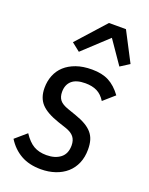

<svg xmlns="http://www.w3.org/2000/svg" viewBox="-146 -847 727 935"><g transform="rotate(20 217.0 -379.5)"><path d="M184 12Q123 12 80 -12.5Q37 -37 9 -82L67 -132Q92 -94 119.5 -78Q147 -62 186 -62Q231 -62 258.5 -83.5Q286 -105 286 -148Q286 -175 272.5 -192Q259 -209 229 -219L187 -233Q122 -255 94 -285.5Q66 -316 66 -367Q66 -402 78 -432Q90 -462 113.5 -483.5Q137 -505 172 -517.5Q207 -530 254 -530Q306 -530 341.5 -511.5Q377 -493 407 -452L350 -402Q332 -431 307 -443.5Q282 -456 246 -456Q199 -456 176 -435.5Q153 -415 153 -378Q153 -352 165.5 -336Q178 -320 210 -309L253 -294Q285 -283 307 -270Q329 -257 342.5 -241Q356 -225 362 -204.5Q368 -184 368 -157Q368 -117 354.5 -85.5Q341 -54 316.5 -32.5Q292 -11 258 0.5Q224 12 184 12ZM341 -771 420 -619 373 -589 291 -708 163 -589 120 -623 253 -771Z"/></g></svg>

Font: IBM Plex Sans Condensed Text
Style: Italic
Weight: 450
Width: 3
Italic angle: -11°
Designer: Mike Abbink, Paul van der Laan, Pieter van Rosmalen
Foundry: Bold Monday
Version: Version 1.1